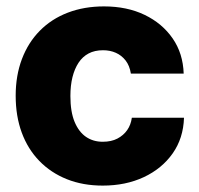

<svg xmlns="http://www.w3.org/2000/svg" viewBox="-20 -570 621 600"><path d="M301 10Q239 10 189 -10Q139 -30 103 -67Q67 -104 48 -155.5Q29 -207 29 -271Q29 -334 48.5 -385.5Q68 -437 104.5 -474Q141 -511 192 -530.5Q243 -550 305 -550Q377 -550 432 -523.5Q487 -497 519.5 -450Q552 -403 554 -340H389Q385 -365 372.5 -381Q360 -397 342 -405Q324 -413 302 -413Q276 -413 257 -403Q238 -393 225.5 -374Q213 -355 206.5 -329Q200 -303 200 -270Q200 -221 213 -189.5Q226 -158 248.5 -142.5Q271 -127 301 -127Q328 -127 347 -137Q366 -147 377.5 -163.5Q389 -180 392 -202H555Q553 -138 519.5 -90.5Q486 -43 429.5 -16.5Q373 10 301 10Z"/></svg>

Font: Mona Sans ExtraLight ExtraBold
Style: Regular
Weight: 800
Version: Version 2.000